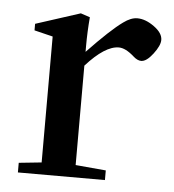

<svg xmlns="http://www.w3.org/2000/svg" viewBox="-40 -477 466 514"><g transform="rotate(5 193.0 -219.5)"><path d="M26.4 0V-25.9L87.4 -32.2V-370.6L37.6 -382.8V-400.4L157.2 -439L182.1 -430.7Q178.7 -390.6 178.7 -353.5V-337.4Q239.3 -400.9 272 -424.3Q292 -439 309.1 -439Q331.1 -439 354.5 -422.1Q377.9 -405.3 377.9 -386.7Q377.9 -371.6 360.6 -348.9Q343.3 -326.2 329.1 -326.2Q318.8 -326.2 307.6 -336.4Q284.7 -356.9 266.6 -356.9Q229.5 -356.9 178.7 -300.3V-33.2L260.3 -25.9V0Z"/></g></svg>

Font: Elstob 14pt Medium
Style: Regular
Weight: 500
Designer: Peter S. Baker
Version: Version 1.015